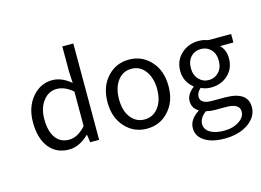

<svg xmlns="http://www.w3.org/2000/svg" viewBox="-129 -1039 2083 1532"><g transform="rotate(-15 912.5 -273.0)"><path d="M167 -61Q106 -137 106 -271Q106 -398 177 -480Q245 -557 341 -557Q418 -557 494 -493L489 -587V-796H580V0H506L497 -64H495Q415 13 330 13Q227 13 167 -61ZM489 -138V-423Q424 -480 357 -480Q290 -480 246 -423Q200 -365 200 -272Q200 -174 239 -118Q278 -63 350 -63Q422 -63 489 -138Z M798 -62Q722 -141 722 -271Q722 -403 798 -482Q868 -557 974 -557Q1080 -557 1150 -482Q1226 -403 1226 -271Q1226 -141 1150 -62Q1080 13 974 13Q868 13 798 -62ZM1088 -120Q1132 -178 1132 -271Q1132 -364 1088 -423Q1045 -481 974 -481Q903 -481 860 -423Q817 -365 817 -271Q817 -176 860 -120Q904 -63 974 -63Q1044 -63 1088 -120Z M1389 212Q1326 173 1326 104Q1326 34 1407 -19V-23Q1357 -52 1357 -112Q1357 -143 1377 -172Q1395 -197 1418 -213V-217Q1347 -274 1347 -363Q1347 -450 1408 -505Q1466 -557 1551 -557Q1574 -557 1593 -553Q1619 -546 1627 -543H1816V-473H1705Q1749 -431 1749 -361Q1749 -275 1691 -223Q1636 -172 1551 -172Q1507 -172 1470 -191Q1435 -161 1435 -126Q1435 -67 1530 -67H1636Q1825 -67 1825 62Q1825 140 1751 194Q1672 250 1551 250Q1450 250 1389 212ZM1632 -269Q1666 -304 1666 -363Q1666 -422 1633 -456Q1600 -490 1551 -490Q1500 -490 1469 -457Q1435 -422 1435 -363Q1435 -304 1469 -269Q1502 -234 1551 -234Q1599 -234 1632 -269ZM1690 153Q1737 121 1737 76Q1737 9 1626 9H1532Q1498 9 1462 0Q1406 41 1406 92Q1406 136 1448 162Q1491 188 1564 188Q1638 188 1690 153Z"/></g></svg>

Font: Source Han Sans Regular
Style: Regular
Weight: 400
Designer: Ryoko NISHIZUKA  (kana & ideographs); Paul D. Hunt (Latin, Greek & Cyrillic); Wenlong ZHANG  (bopomofo); Sandoll Communi
Foundry: Adobe Systems Incorporated
Version: Version 1.00 January 18, 2024, initial release